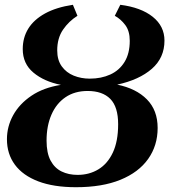

<svg xmlns="http://www.w3.org/2000/svg" viewBox="-20 -771 707 802"><path d="M297.5 11Q204 11 139.8 -13.5Q75.5 -38 42.2 -83Q9 -128 9 -189.5Q9 -242.5 35 -289.8Q61 -337 111.2 -371Q161.5 -405 234.5 -416.5Q164 -430.5 119.5 -467.8Q75 -505 75 -566Q75 -614 98.2 -651.5Q121.5 -689 168.2 -714.8Q215 -740.5 284.5 -751L303.5 -705Q267.5 -682.5 243.2 -647Q219 -611.5 219 -560.5Q219 -520 238 -493.8Q257 -467.5 288 -455Q319 -442.5 355 -442.5Q403 -442.5 440.8 -459.8Q478.5 -477 500.2 -512.2Q522 -547.5 522 -600.5Q522 -641.5 503.2 -666.5Q484.5 -691.5 459.5 -705L482.5 -751Q569 -740 618 -700.8Q667 -661.5 667 -601.5Q667 -529.5 614.2 -483.5Q561.5 -437.5 469.5 -417.5Q548.5 -401.5 593.5 -356Q638.5 -310.5 638.5 -236.5Q638.5 -163 598.8 -107Q559 -51 483 -20Q407 11 297.5 11ZM304 -40.5Q353 -40.5 391.2 -63.8Q429.5 -87 451.5 -134Q473.5 -181 473.5 -252Q473.5 -324.5 440.8 -357.8Q408 -391 346 -391Q292 -391 253.5 -364.8Q215 -338.5 194.8 -291.8Q174.5 -245 174.5 -183.5Q174.5 -132 191.2 -100.5Q208 -69 237.2 -54.8Q266.5 -40.5 304 -40.5Z"/></svg>

Font: Merriweather 60pt ExtraBold
Style: Italic
Weight: 800
Italic angle: -7.8°
Version: Version 2.101